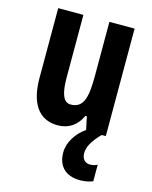

<svg xmlns="http://www.w3.org/2000/svg" viewBox="-118 -623 744 942"><g transform="rotate(15 254.0 -152.0)"><path d="M366 109C366 77 383 44 426 0H447V-546H319V-268C319 -163 305 -105 240 -105C203 -105 187 -146 187 -228V-546H59V-191C59 -65 107 10 204 10C260 10 300 -17 325 -70H332L346 -4C299 28 266 80 266 131C266 197 303 242 381 242C408 242 430 236 445 230V146C436 150 426 155 407 155C382 155 366 136 366 109Z"/></g></svg>

Font: Noto Sans Gurmukhi UI ExtraCondensed
Style: Bold
Weight: 700
Width: 2
Designer: Jelle Bosma - Monotype Design Team
Foundry: Monotype Imaging Inc.
Version: Version 2.004